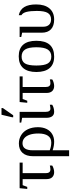

<svg xmlns="http://www.w3.org/2000/svg" viewBox="804 -1550 958 2607"><g transform="rotate(-90 1283.5 -246.0)"><path d="M73.2 -418 49.8 -355.5H22L32.2 -459H379.9V-418H236.3V-104.5Q236.3 -41 287.1 -41Q307.1 -41 339.8 -48.8V-17.1Q328.1 -7.3 301.3 1.2Q274.4 9.8 250 9.8Q207 9.8 181.2 -16.4Q155.3 -42.5 155.3 -96.2V-418Z M466.3 -273.9Q466.3 -369.1 511.5 -419.2Q556.6 -469.2 639.2 -469.2Q702.6 -469.2 753.7 -437.5Q804.7 -405.8 832.5 -347.2Q860.4 -288.6 860.4 -210.9Q860.4 -142.1 835.7 -92.5Q811 -43 766.4 -16.6Q721.7 9.8 664.6 9.8Q607.4 9.8 546.9 -10.7V212.9H466.3ZM652.8 -29.3Q713.4 -29.3 744.1 -74.5Q774.9 -119.6 774.9 -204.6Q774.9 -273.9 758.3 -322Q741.7 -370.1 711.7 -395Q681.6 -419.9 642.1 -419.9Q546.9 -419.9 546.9 -280.8V-50.3Q599.6 -29.3 652.8 -29.3Z M1068.8 -104.5Q1068.8 -72.8 1080.3 -56.9Q1091.8 -41 1110.4 -41Q1132.8 -41 1165.5 -48.8V-17.1Q1148.4 -4.9 1121.6 2.4Q1094.7 9.8 1069.8 9.8Q1028.3 9.8 1008.1 -18.1Q987.8 -45.9 987.8 -96.2V-424.8L922.9 -437V-459H1068.8ZM995.6 -546.4V-562.5L1029.3 -705.1H1120.6V-687L1022.5 -546.4Z M1243.2 -418 1219.7 -355.5H1191.9L1202.1 -459H1549.8V-418H1406.2V-104.5Q1406.2 -41 1457 -41Q1477.1 -41 1509.8 -48.8V-17.1Q1498 -7.3 1471.2 1.2Q1444.3 9.8 1419.9 9.8Q1377 9.8 1351.1 -16.4Q1325.2 -42.5 1325.2 -96.2V-418Z M2033.7 -231.9Q2033.7 9.8 1818.8 9.8Q1715.3 9.8 1662.6 -52.2Q1609.9 -114.3 1609.9 -231.9Q1609.9 -348.1 1662.6 -409.7Q1715.3 -471.2 1822.8 -471.2Q1927.2 -471.2 1980.5 -410.9Q2033.7 -350.6 2033.7 -231.9ZM1945.8 -231.9Q1945.8 -337.4 1915 -384.8Q1884.3 -432.1 1818.8 -432.1Q1754.9 -432.1 1726.3 -386.7Q1697.8 -341.3 1697.8 -231.9Q1697.8 -121.1 1726.8 -75Q1755.9 -28.8 1818.8 -28.8Q1883.3 -28.8 1914.6 -76.7Q1945.8 -124.5 1945.8 -231.9Z M2322.8 9.8Q2235.8 9.8 2189.7 -33.4Q2143.6 -76.7 2143.6 -158.7V-424.8L2085 -437V-459H2224.6V-137.7Q2224.6 -88.9 2250.2 -60.5Q2275.9 -32.2 2323.2 -32.2Q2383.8 -32.2 2411.4 -76.4Q2439 -120.6 2439 -225.1Q2439 -310.1 2426.5 -362.8Q2414.1 -415.5 2381.3 -435.1L2380.9 -470.7Q2456.5 -454.6 2491.9 -395.8Q2527.3 -336.9 2527.3 -234.4Q2527.3 -118.2 2473.4 -54.2Q2419.4 9.8 2322.8 9.8Z"/></g></svg>

Font: Tinos
Style: Regular
Weight: 400
Designer: Steve Matteson
Foundry: Monotype Imaging Inc.
Version: Version 1.23